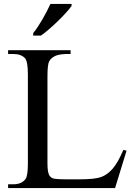

<svg xmlns="http://www.w3.org/2000/svg" viewBox="-20 -951 683 971"><path d="M604 -193 620 -189 562 0H21V-19H47Q91 -19 110 -47Q121 -64 121 -125V-574Q121 -639 107 -656Q87 -678 47 -678H21V-697H337V-678Q281 -679 259 -668Q237 -657 228.5 -640.5Q220 -624 220 -563V-125Q220 -81 229 -65Q235 -54 247.5 -49Q260 -44 327 -44H378Q459 -44 491 -55.5Q523 -67 549.5 -97.5Q576 -128 604 -193ZM148 -784Q160 -798 172 -816.5Q184 -835 195.5 -855Q207 -875 217.5 -895Q228 -915 235 -931H342V-921Q333 -908 315 -888Q297 -868 275 -846.5Q253 -825 230 -805Q207 -785 187 -771H148Z"/></svg>

Font: MM Ethnic
Style: Regular
Weight: 400
Designer: Khon Soe Zaw Thu
Version: Version 1.00 July 18, 2016, initial release